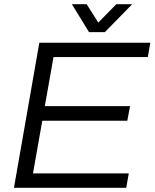

<svg xmlns="http://www.w3.org/2000/svg" viewBox="-20 -888 731 908"><path d="M46 0 166 -686H691L679 -618H233L192 -386H595L582 -317H180L136 -68H589L577 0ZM605 -868 476 -736H401L320 -868H390L460 -757H421L530 -868Z"/></svg>

Font: Archivo SemiBold Light
Style: Italic
Weight: 300
Italic angle: -10°
Version: Version 2.001